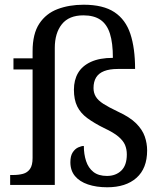

<svg xmlns="http://www.w3.org/2000/svg" viewBox="-20 -783 687 813"><path d="M434 10Q388 10 352.5 -2Q317 -14 297.5 -37.5Q278 -61 278 -96Q278 -123 288 -138Q298 -153 311.5 -159Q325 -165 335 -165Q335 -130 344.5 -101Q354 -72 375.5 -55Q397 -38 433 -38Q470 -38 493.5 -60.5Q517 -83 517 -129Q517 -151 509.5 -169Q502 -187 481.5 -204.5Q461 -222 420 -241Q378 -262 349.5 -283Q321 -304 307 -332.5Q293 -361 293 -403Q293 -444 310.5 -474Q328 -504 365 -521Q402 -538 458 -538Q458 -601 445.5 -640.5Q433 -680 405.5 -699Q378 -718 333 -718Q272 -718 242 -680.5Q212 -643 212 -580V0H23V-42H36Q59 -42 77.5 -47Q96 -52 107 -67.5Q118 -83 118 -114V-489H37V-536H118V-566Q118 -640 146.5 -683Q175 -726 224 -744.5Q273 -763 334 -763Q417 -763 464.5 -731.5Q512 -700 532 -639.5Q552 -579 552 -491H479Q444 -491 421 -482Q398 -473 387 -455Q376 -437 376 -410Q376 -390 385.5 -374Q395 -358 417.5 -343.5Q440 -329 480 -310Q530 -287 556.5 -260.5Q583 -234 593 -205Q603 -176 603 -146Q603 -70 558 -30Q513 10 434 10Z"/></svg>

Font: Noto Serif Kannada
Style: Regular
Weight: 400
Designer: Universal Thirst, Indian Type Foundry and the Monotype Design Team
Foundry: Monotype Imaging Inc.
Version: Version 2.003